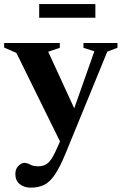

<svg xmlns="http://www.w3.org/2000/svg" viewBox="-25 -640 588 926"><path d="M123.5 265Q91 265 70 247.8Q49 230.5 49 199.5Q49 174.5 64 160Q79 145.5 92.5 145.5Q106 145.5 120.5 153.8Q135 162 161 162Q185 162 203 149Q221 136 241.5 93L264.5 42.5L54 -385L-5 -410.5V-432.5H263.5V-409.5L207.5 -390.5L333 -117.5L430 -392.5L377.5 -409.5V-432.5H541.5V-409.5L492.5 -391L291.5 99.5Q263.5 167.5 239 203.2Q214.5 239 187.2 252Q160 265 123.5 265ZM164 -554.5V-620.5H435V-554.5Z"/></svg>

Font: Newsreader Text
Style: Bold
Weight: 700
Designer: Hugues Gentile
Foundry: Production Type
Version: Version 1.001